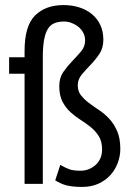

<svg xmlns="http://www.w3.org/2000/svg" viewBox="-20 -726 528 758"><path d="M77 -500V-525Q77 -624 118.5 -665Q160 -706 231 -706Q264 -706 292.5 -697Q321 -688 342.5 -670.5Q364 -653 376 -627.5Q388 -602 388 -569Q388 -536 372 -512.5Q356 -489 337.5 -470Q319 -451 303 -432Q287 -413 287 -389Q287 -366 299.5 -350Q312 -334 330.5 -320Q349 -306 371 -291.5Q393 -277 411.5 -257Q430 -237 442.5 -208.5Q455 -180 455 -138Q455 -110 445 -83Q435 -56 416 -35Q397 -14 369 -1Q341 12 304 12Q267 12 243.5 6Q220 0 198 -14L218 -75Q239 -63 254.5 -57.5Q270 -52 298 -52Q332 -52 357.5 -75Q383 -98 383 -136Q383 -167 370.5 -187.5Q358 -208 339 -223.5Q320 -239 298.5 -252.5Q277 -266 258 -283.5Q239 -301 226.5 -325Q214 -349 214 -386Q214 -419 230 -442Q246 -465 265 -484.5Q284 -504 300 -523Q316 -542 316 -566Q316 -583 308.5 -597Q301 -611 289 -620.5Q277 -630 262.5 -635.5Q248 -641 233 -641Q211 -641 195 -634.5Q179 -628 169 -612Q159 -596 154 -568.5Q149 -541 149 -499V0H77V-435H16V-500Z"/></svg>

Font: PT Sans Narrow
Style: Regular
Weight: 400
Width: 3
Designer: A.Korolkova, O.Umpeleva, V.Yefimov
Foundry: ParaType Ltd
Version: Version 2.003W OFL